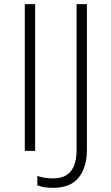

<svg xmlns="http://www.w3.org/2000/svg" viewBox="-20 -734 539 934"><path d="M100.6 0V-713.9H150.9V0ZM238.8 179.7Q212.4 179.7 193.4 176.3Q174.3 172.9 161.6 167.5V121.6Q175.8 127 195.8 130.4Q215.8 133.8 237.8 133.8Q296.9 133.8 324.7 98.6Q352.5 63.5 352.5 -4.4V-713.9H402.8V-5.4Q402.8 80.1 362.8 129.9Q322.8 179.7 238.8 179.7Z"/></svg>

Font: Open Sans Light
Style: Regular
Weight: 300
Designer: Monotype Design Team
Foundry: Monotype Imaging Inc.
Version: Version 3.000; ttfautohint (v1.8.4)